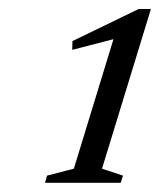

<svg xmlns="http://www.w3.org/2000/svg" viewBox="-20 -692 347 416"><path d="M140 -326.5 236.5 -642 241 -611 136.5 -584 137 -603 280.5 -672.5H307L201 -326.5L246.5 -311.5L241.5 -296H77.5L82 -311.5Z"/></svg>

Font: Newsreader 16pt
Style: Italic
Weight: 400
Italic angle: -17°
Designer: Hugues Gentile
Foundry: Production Type
Version: Version 1.003